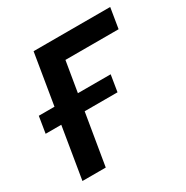

<svg xmlns="http://www.w3.org/2000/svg" viewBox="-138 -650 734 759"><g transform="rotate(-30 229.0 -270.5)"><path d="M464.4 -541 449.2 -448.2H206.5L131.8 0H25.4L114.7 -541ZM-7.3 -234.4 4.9 -309.6H333L320.8 -234.4Z"/></g></svg>

Font: Inter 17pt Medium
Style: Italic
Weight: 500
Italic angle: -9.3988°
Version: Version 4.001;git-66647c0bb